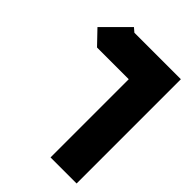

<svg xmlns="http://www.w3.org/2000/svg" viewBox="-169 -559 625 625"><g transform="rotate(45 144.0 -246.0)"><path d="M72 -492 86 -480H300V0H180V-360H34L-12 -408Z"/></g></svg>

Font: SOV_raksil
Style: bold
Weight: 700
Version: Version 1.00